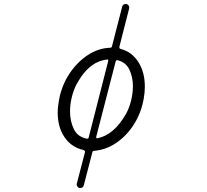

<svg xmlns="http://www.w3.org/2000/svg" viewBox="-20 -746 1040 965"><path d="M383 199Q374 199 369 191.5Q364 184 366 177L407 19V16Q407 11 400 8Q340 -5 305 -55.5Q270 -106 270 -181Q270 -196 272 -212.5Q274 -229 277 -246Q291 -319 329.5 -376.5Q368 -434 421 -469Q474 -504 533 -506Q542 -506 543 -514L594 -712Q598 -726 611 -726Q621 -726 626 -719Q631 -712 629 -703L580 -511V-508Q580 -501 587 -500Q643 -485 675.5 -434Q708 -383 708 -310Q708 -281 702 -248Q689 -177 652.5 -120Q616 -63 564.5 -28Q513 7 454 12Q445 12 444 20L401 186Q397 199 383 199ZM416 -49H418Q425 -49 426 -56L523 -436Q526 -447 521 -447Q497 -445 471 -434Q445 -423 417.5 -396Q390 -369 363 -319Q350 -294 341 -258Q332 -222 332 -186Q332 -137 351 -97.5Q370 -58 416 -49ZM469 -51Q553 -67 614 -175Q629 -202 638.5 -239Q648 -276 648 -313Q648 -358 630.5 -395.5Q613 -433 572 -443Q571 -443 570.5 -443.5Q570 -444 569 -444Q563 -444 561 -436L464 -60Q463 -56 464 -53Q465 -50 469 -51Z"/></svg>

Font: Kiwi Maru Light
Style: Regular
Weight: 300
Designer: Hiroki-Chan
Version: Version 1.100